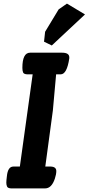

<svg xmlns="http://www.w3.org/2000/svg" viewBox="-20 -1044 491 1064"><path d="M267 -792 224 -813 230 -868 305 -992 351 -1024 451 -964ZM104 -668Q104 -752 147 -752H324Q364 -752 364 -726Q364 -724 364 -721Q351 -632 316 -632H291L273 -432L231 -121H261Q292 -120 292 -96Q292 -78 284 -54Q266 0 230 0H41Q23 -1 19 -10.5Q15 -20 15 -31.5Q15 -43 18 -66Q23 -121 54 -121H90L161 -632H131Q112 -633 108 -642.5Q104 -652 104 -668Z"/></svg>

Font: Chau Philomene One
Style: Italic
Weight: 400
Designer: Vicente Lamonaca
Foundry: TipoType
Version: Version 1.001